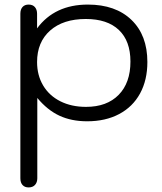

<svg xmlns="http://www.w3.org/2000/svg" viewBox="-20 -520 707 839"><path d="M69 259V-460Q69 -479 78.5 -489.5Q88 -500 105 -500Q123 -500 132.5 -489Q142 -478 142 -460V-396Q219 -500 364 -500Q485 -500 554.5 -433Q624 -366 624 -249Q624 -170 592 -111.5Q560 -53 500.5 -21.5Q441 10 361 10Q292 10 239.5 -14.5Q187 -39 143 -92V259Q143 277 133 288Q123 299 105 299Q88 299 78.5 288.5Q69 278 69 259ZM550 -251Q550 -341 499.5 -389Q449 -437 355 -437Q256 -437 199 -386.5Q142 -336 142 -249Q142 -191 168.5 -146.5Q195 -102 243.5 -77.5Q292 -53 356 -53Q447 -53 498.5 -105.5Q550 -158 550 -251Z"/></svg>

Font: Kodchasan
Style: Regular
Weight: 400
Version: Version 1.000; ttfautohint (v1.6)